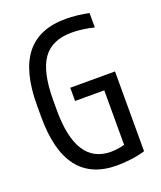

<svg xmlns="http://www.w3.org/2000/svg" viewBox="-139 -829 778 927"><g transform="rotate(-20 250.0 -365.0)"><path d="M302 10Q37 10 37 -335V-395Q37 -569 104.5 -654.5Q172 -740 309 -740Q338 -740 369 -736.5Q400 -733 428 -727V-653Q400 -660 370.5 -664Q341 -668 314 -668Q212 -668 165.5 -602Q119 -536 119 -390V-340Q119 -201 163.5 -131.5Q208 -62 297 -62Q320 -62 346.5 -67Q373 -72 398 -82L367 -44V-352H217V-420H447V-10Q415 0 375 5Q335 10 302 10Z"/></g></svg>

Font: M PLUS 1 Code
Style: Regular
Weight: 400
Designer: Coji Morishita
Foundry: UNDERFOREST DESIGN
Version: Version 1.005